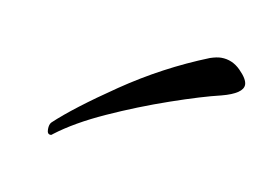

<svg xmlns="http://www.w3.org/2000/svg" viewBox="-30 -453 245 171"><g transform="rotate(10 92.5 -367.0)"><path d="M22 -320Q19 -320 19 -324.5Q19 -329 21 -331Q38 -347 74 -371.5Q110 -396 150 -412Q156 -414 160 -414Q170 -414 177.5 -406.5Q185 -399 185 -394Q185 -386 166 -381Q149 -377 121.5 -367.5Q94 -358 67.5 -346Q41 -334 24 -321Q23 -320 22.5 -320Q22 -320 22 -320Z"/></g></svg>

Font: Caramel
Style: Regular
Weight: 400
Designer: Robert E. Leuschke
Foundry: Robert E. Leuschke
Version: Version 1.010